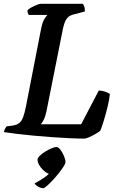

<svg xmlns="http://www.w3.org/2000/svg" viewBox="-31 -724 612 1003"><path d="M408 0Q377 0 333.5 -2Q290 -4 241 -7.5Q192 -11 143.5 -15.5Q95 -20 54.5 -25Q14 -30 -11 -34Q-9 -43 -4.5 -51.5Q0 -60 4 -64L35 -68Q56 -71 69 -81Q82 -91 90 -112.5Q98 -134 105 -170L182 -565Q190 -609 202 -626.5Q214 -644 217 -646H119Q116 -651 114 -657Q112 -663 113 -671Q120 -678 133.5 -685.5Q147 -693 161.5 -698.5Q176 -704 181 -704H402Q405 -700 409 -690Q413 -680 412 -664L363 -651Q347 -648 334.5 -641.5Q322 -635 312.5 -618Q303 -601 296 -565L212 -144Q206 -115 197.5 -98.5Q189 -82 182 -75H393L485 -251Q499 -251 515.5 -246Q532 -241 543 -233Q540 -202 530.5 -164Q521 -126 511 -93Q501 -60 493 -41Q483 -33 466.5 -23.5Q450 -14 434 -7Q418 0 408 0ZM196 259Q182 259 167.5 250.5Q153 242 150 234Q167 225 184 214.5Q201 204 215 192.5Q229 181 237 169L232 185Q220 185 204 172.5Q188 160 176.5 142.5Q165 125 165 110Q165 101 177 89.5Q189 78 206 67.5Q223 57 239 50.5Q255 44 263 44Q274 44 284.5 58Q295 72 303 90.5Q311 109 311 122Q311 131 300.5 147Q290 163 274.5 182.5Q259 202 242.5 219.5Q226 237 213 248Q200 259 196 259Z"/></svg>

Font: Texturina 12pt SemiBold
Style: Italic
Weight: 600
Italic angle: -11°
Version: Version 1.002